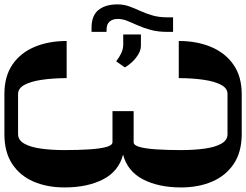

<svg xmlns="http://www.w3.org/2000/svg" viewBox="-230 -774 1107 863"><path d="M573.5 -422.9V-589.8Q654.8 -589.8 718.8 -563Q782.7 -536.2 819.4 -483.3Q856.2 -430.4 856.5 -351.9V-170.5Q856.2 -90.6 820.7 -37.5Q785.2 15.6 723.7 42.1Q662.3 68.5 583.8 68.5Q482.6 68.5 412.6 32.1Q342.7 -4.3 323.2 -79.2Q303.6 -3.9 233.1 32.3Q162.6 68.5 60 68.5Q-18.5 68.5 -79.5 42.1Q-140.6 15.6 -175.4 -37.5Q-210.2 -90.6 -210.2 -170.5V-351.9Q-210.2 -430.4 -174.4 -483.3Q-138.5 -536.2 -75.1 -563Q-11.7 -589.8 69.6 -589.8V-422.9Q7.1 -422.6 -42.3 -415.3Q-91.6 -408 -120 -392.6Q-148.4 -377.1 -148.8 -351.9V-170.5Q-148.4 -144.2 -121.3 -128.6Q-94.1 -112.9 -47.1 -106.2Q0 -99.4 60 -99.4Q121.1 -99.4 169.7 -102.5Q218.4 -105.5 246.8 -113.1Q275.2 -120.7 275.6 -134.6V-274.5H370.7V-134.6Q370.7 -120.7 398.6 -113.1Q426.5 -105.5 474.8 -102.5Q523.1 -99.4 583.8 -99.4Q644.2 -99.4 691.2 -106.2Q738.3 -112.9 765.4 -128.6Q792.6 -144.2 792.6 -170.5V-351.9Q792.6 -377.1 764 -392.6Q735.4 -408 686.1 -415.3Q636.7 -422.6 573.5 -422.9ZM523.8 -696H547.9V-630.7H522.4Q479.8 -630.7 447.4 -639.6Q415.1 -648.4 389.7 -659.8Q364.3 -671.2 342.7 -680Q321 -688.9 299.4 -688.9Q277 -688.9 263 -677.4Q248.9 -665.8 248.9 -639.2V-630.7H181.5V-650.2Q181.5 -703.8 212.5 -729Q243.6 -754.3 297.9 -754.3Q326.3 -754.3 350.7 -745.4Q375 -736.5 399.9 -725.1Q424.7 -713.8 454.5 -704.9Q484.4 -696 523.8 -696ZM331 -471.2 292.3 -498.2Q307.2 -518.1 315.3 -535.7Q323.5 -553.3 323.9 -572.1V-619H403.4V-569.2Q403.4 -549.4 391.9 -530Q380.3 -510.7 363.6 -495Q346.9 -479.4 331 -471.2Z"/></svg>

Font: Inter UI Extra Light
Style: Regular
Weight: 200
Designer: Rasmus Andersson
Foundry: rsms
Version: 3.2;8d6f07862